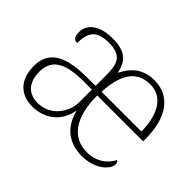

<svg xmlns="http://www.w3.org/2000/svg" viewBox="-107 -771 1010 1010"><g transform="rotate(45 397.5 -266.5)"><path d="M199 10C296 10 366 -50 380 -141C405 -42 471 10 568 10C672 10 726 -51 726 -86C726 -97 721 -103 715 -107C691 -60 644 -23 572 -23C468 -23 400 -106 401 -273H742V-294C742 -452 672 -543 558 -543C471 -543 424 -496 393 -434C379 -493 356 -543 248 -543C137 -543 97 -490 97 -443C97 -408 108 -393 131 -393C131 -467 153 -513 248 -513C354 -513 359 -454 359 -371V-303L287 -302C128 -301 55 -252 55 -147C55 -39 118 10 199 10ZM699 -303H403C410 -432 453 -512 557 -512C651 -512 698 -427 699 -303ZM207 -23C129 -23 97 -78 97 -145C97 -225 142 -273 289 -275H359V-183C359 -104 300 -23 207 -23Z"/></g></svg>

Font: Noto Serif Sinhala ExtraLight
Style: Regular
Weight: 200
Designer: Jelle Bosma - Monotype Design Team
Foundry: Monotype Imaging Inc.
Version: Version 2.007